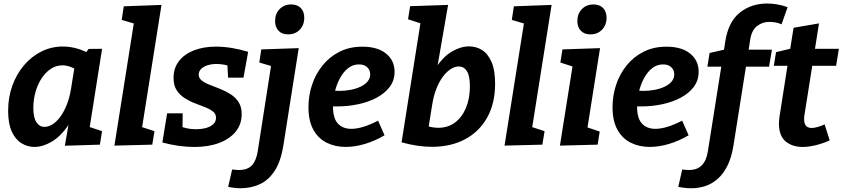

<svg xmlns="http://www.w3.org/2000/svg" viewBox="-20 -806 4691 1069"><path d="M171.5 12.1Q132.5 12.1 98.9 -8.9Q65.4 -29.9 45.3 -74Q25.3 -118 25.3 -189.1Q25.3 -263.2 48.3 -327.9Q71.4 -392.6 112.9 -441.8Q154.5 -491.1 210.3 -519.1Q266.1 -547.1 330.9 -547.1Q373.8 -547.1 419 -532.8Q464.2 -518.5 509 -486.4L447.1 -499.1L473.7 -533.6L548.4 -534.3L468.4 -28.5L420.5 -118.4L548.3 -75.7L536.1 -0.6L341.1 5.4L371.3 -168.8L412.1 -242.8Q395.4 -159.4 355.8 -102.4Q316.2 -45.5 267.1 -16.7Q218 12.1 171.5 12.1ZM227.8 -99.6Q249.2 -99.6 271.8 -113.5Q294.5 -127.4 314.7 -154.5Q335 -181.5 351.2 -221.4Q367.4 -261.2 375.7 -313.2L398 -451.7L420.7 -406.3Q396 -424.9 373.1 -433.5Q350.2 -442.2 327.8 -442.2Q292.3 -442.2 262.7 -422.5Q233.1 -402.8 211.2 -369.2Q189.3 -335.6 177.5 -293.1Q165.6 -250.6 165.6 -205.1Q165.6 -150.9 182.8 -125.3Q199.9 -99.6 227.8 -99.6Z M617.1 4.7 735.8 -743.7 784.7 -657.7 657.6 -695.2 669.1 -770.9 879.1 -778.6 760.4 -29.5 709.1 -118.4 840 -75.7 827.8 -0.6Z M1061.4 12.3Q1019 12.3 973 5.7Q927 -1 883.9 -12.7L910.6 -175.1H997.2L995.9 -77.5L977.5 -104.9Q997.5 -96.6 1020.5 -91.6Q1043.4 -86.6 1070.8 -86.6Q1102.4 -86.6 1127.7 -93.7Q1153 -100.8 1167.8 -115Q1182.6 -129.1 1182.6 -149.4Q1183.3 -171.3 1165.9 -185.1Q1148.6 -198.9 1121.6 -209.3Q1094.6 -219.6 1064.1 -231.4Q1033.6 -243.2 1006.6 -260.7Q979.6 -278.3 962.6 -305.4Q945.6 -332.6 946.3 -374.6Q946.9 -428 976.9 -466.5Q1006.9 -505 1060.2 -525.7Q1113.4 -546.4 1183.1 -546.4Q1224.5 -546.4 1270.5 -538.9Q1316.6 -531.4 1361.6 -517.4L1335.6 -373.6H1250L1245.4 -453.2L1267.7 -433.8Q1249.1 -442.2 1227.5 -446Q1205.8 -449.8 1185.8 -449.8Q1157.5 -449.8 1135.2 -442.5Q1112.9 -435.2 1100.1 -422.6Q1087.3 -409.9 1086.3 -392Q1085.9 -371.7 1103.1 -358Q1120.3 -344.4 1147.8 -333.8Q1175.3 -323.1 1205.9 -310.9Q1236.6 -298.8 1264.3 -281.1Q1292 -263.4 1309.1 -236.4Q1326.3 -209.4 1325.6 -167.8Q1325 -113.1 1291.8 -72.5Q1258.6 -32 1199.2 -9.8Q1139.8 12.3 1061.4 12.3Z M1250.3 234.7 1272.4 137.6Q1282.4 138.6 1291.1 139.6Q1299.8 140.6 1308.5 140.6Q1358.9 140.6 1382.9 114.2Q1406.8 87.8 1415 36.1L1491 -451.9L1502.4 -434.7L1423.7 -457.9L1434.6 -530.9L1643.2 -538L1557.8 3.4Q1543.3 93.5 1508.9 145.7Q1474.5 197.9 1425.7 220Q1377 242.1 1318.7 242.1Q1299.1 242.1 1283.6 239.9Q1268.1 237.7 1250.3 234.7ZM1584.4 -614.6Q1549.8 -614.6 1530.7 -634.9Q1511.6 -655.2 1511.6 -689Q1511.6 -729.6 1537 -755.5Q1562.4 -781.3 1601.3 -781.3Q1634.8 -781.3 1654.4 -761.7Q1674.1 -742.1 1674.1 -706.9Q1674.1 -667 1649 -640.8Q1624 -614.6 1584.4 -614.6Z M1904.5 12Q1846 12 1799.1 -11.2Q1752.2 -34.4 1724.8 -83.5Q1697.4 -132.5 1697.4 -209.7Q1697.4 -274.1 1717.5 -334.3Q1737.6 -394.5 1776.3 -442.3Q1815.1 -490.1 1870.8 -518.1Q1926.5 -546.1 1997.8 -546.1Q2081.8 -546.1 2129.3 -507.8Q2176.9 -469.4 2176.9 -406.3Q2176.9 -358.6 2150 -322.6Q2123 -286.6 2077.3 -262.2Q2031.7 -237.8 1974.1 -225.6Q1916.5 -213.4 1855.3 -213.4Q1844.3 -213.4 1835.5 -213.6Q1826.7 -213.8 1819.7 -214.4L1827.4 -302.5Q1837.7 -301.5 1848.4 -300.7Q1859.1 -299.9 1870 -299.9Q1901.1 -299.9 1931.5 -305.7Q1962 -311.5 1986.6 -323Q2011.3 -334.4 2026.2 -351.8Q2041.1 -369.3 2041.1 -392.2Q2041.1 -416.3 2024.5 -431.8Q2007.9 -447.4 1978.5 -447.4Q1944.3 -447.4 1917.4 -425.8Q1890.5 -404.2 1872 -369.2Q1853.5 -334.2 1843.8 -293.1Q1834 -252 1834 -212.9Q1834 -147.3 1861.3 -118Q1888.6 -88.7 1935.3 -88.7Q1967.8 -88.7 2005.8 -100.7Q2043.8 -112.7 2085 -134.3L2121 -52.8Q2066.3 -20.6 2010.8 -4.3Q1955.3 12 1904.5 12Z M2215.8 -13.6 2331.4 -743.7 2380.4 -657 2251.9 -698.6 2263.4 -771.6 2474.8 -778.6 2405.9 -380.3 2355.2 -292.8Q2372.3 -377.2 2410 -433.7Q2447.7 -490.2 2496.3 -519Q2544.8 -547.8 2592 -547.8Q2631.1 -547.8 2663.8 -527.4Q2696.5 -507.1 2716.6 -461.4Q2736.6 -415.6 2736.6 -339.9Q2736.6 -231.4 2692.8 -152.3Q2649 -73.2 2569.8 -30.9Q2490.5 11.5 2384.6 11.5Q2305.9 11.5 2215.8 -13.6ZM2362.6 -75 2335.2 -112.5Q2357.6 -103.2 2379.2 -98.8Q2400.8 -94.5 2420 -94.5Q2474.3 -94.5 2513.7 -124.1Q2553.2 -153.8 2574.7 -206.2Q2596.2 -258.6 2596.2 -325.2Q2596.2 -385 2579.3 -410.5Q2562.3 -436 2534.4 -436Q2513 -436 2490.5 -422.1Q2468.1 -408.2 2447.3 -381Q2426.5 -353.8 2410.5 -314.1Q2394.4 -274.4 2386.2 -222.5Z M2789.1 4.7 2907.8 -743.7 2956.7 -657.7 2829.6 -695.2 2841.1 -770.9 3051.1 -778.6 2932.4 -29.5 2881.1 -118.4 3012 -75.7 2999.8 -0.6Z M3097.5 4.7 3178.2 -503.4 3227.8 -416.3 3100 -457.9 3111.5 -530.9 3320.8 -538 3240.2 -27.5 3192.2 -116.3 3319 -73.6 3307.5 -0.6ZM3267.4 -614.6Q3232.8 -614.6 3213.7 -634.9Q3194.6 -655.2 3194.6 -689Q3194.6 -729.6 3220 -755.5Q3245.4 -781.3 3284.3 -781.3Q3317.8 -781.3 3337.4 -761.7Q3357.1 -742.1 3357.1 -706.9Q3357.1 -667 3332 -640.8Q3307 -614.6 3267.4 -614.6Z M3597.5 12Q3539 12 3492.1 -11.2Q3445.2 -34.4 3417.8 -83.5Q3390.4 -132.5 3390.4 -209.7Q3390.4 -274.1 3410.5 -334.3Q3430.6 -394.5 3469.3 -442.3Q3508.1 -490.1 3563.8 -518.1Q3619.5 -546.1 3690.8 -546.1Q3774.8 -546.1 3822.3 -507.8Q3869.9 -469.4 3869.9 -406.3Q3869.9 -358.6 3843 -322.6Q3816 -286.6 3770.3 -262.2Q3724.7 -237.8 3667.1 -225.6Q3609.5 -213.4 3548.3 -213.4Q3537.3 -213.4 3528.5 -213.6Q3519.7 -213.8 3512.7 -214.4L3520.4 -302.5Q3530.7 -301.5 3541.4 -300.7Q3552.1 -299.9 3563 -299.9Q3594.1 -299.9 3624.5 -305.7Q3655 -311.5 3679.6 -323Q3704.3 -334.4 3719.2 -351.8Q3734.1 -369.3 3734.1 -392.2Q3734.1 -416.3 3717.5 -431.8Q3700.9 -447.4 3671.5 -447.4Q3637.3 -447.4 3610.4 -425.8Q3583.5 -404.2 3565 -369.2Q3546.5 -334.2 3536.8 -293.1Q3527 -252 3527 -212.9Q3527 -147.3 3554.3 -118Q3581.6 -88.7 3628.3 -88.7Q3660.8 -88.7 3698.8 -100.7Q3736.8 -112.7 3778 -134.3L3814 -52.8Q3759.3 -20.6 3703.8 -4.3Q3648.3 12 3597.5 12Z M3829.5 242.1Q3807.5 242.1 3788.8 239.6Q3770.1 237 3756.3 234.7L3778.4 137.6Q3785.9 138.2 3795.2 139.4Q3804.6 140.6 3814.6 140.6Q3839.3 140.6 3857.4 133.7Q3875.6 126.9 3888.3 113.5Q3900.9 100.2 3909 81.2Q3917 62.1 3921 37.4L3998.7 -452.5L4008.8 -434.9H3918.5L3930.8 -511L4027.5 -533L4007.9 -509L4018.4 -576.9Q4035.5 -685.1 4099.3 -735.8Q4163 -786.4 4250.6 -786.4Q4278.2 -786.4 4307.4 -781.5Q4336.5 -776.6 4365.1 -766.1L4331.5 -670.7Q4315.8 -677.8 4298.1 -681Q4280.4 -684.2 4264.3 -684.2Q4225.3 -684.2 4195.4 -661.4Q4165.4 -638.7 4157.1 -586.1L4145.2 -510L4131.7 -529.6H4277.9L4261.9 -434.9H4121.2L4136 -452.2L4063.8 3.7Q4053.3 69.7 4030.8 115.3Q4008.2 160.9 3976.7 189.1Q3945.1 217.3 3907.6 229.7Q3870 242.1 3829.5 242.1Z M4599.5 -24.3Q4558.9 -6.3 4520.3 2.9Q4481.7 12.1 4449.1 12.1Q4390.5 12.1 4353.8 -19Q4317 -50.1 4317 -117.8Q4317 -127.8 4317.9 -137.4Q4318.7 -147 4320.4 -158.8L4367.3 -458.2L4381.2 -439.6H4288.4L4300.7 -515.6L4401.5 -539.7L4376.5 -515L4398.5 -651.5L4539.9 -675.7L4514.5 -515L4504.4 -534.3H4650.6L4635.3 -439.6H4486.8L4505.3 -458.2L4459.1 -166.6Q4458.1 -162.6 4457.6 -156.1Q4457.1 -149.6 4457.1 -142.6Q4457.1 -116.4 4468.2 -104.9Q4479.3 -93.5 4499.5 -93.5Q4514.1 -93.5 4532.3 -98.9Q4550.5 -104.4 4571.4 -113.3Z"/></svg>

Font: Bitter Thin
Style: Italic
Weight: 100
Italic angle: -9°
Designer: Sol Matas, and Bitter project Authors
Foundry: Sol Matas
Version: Version 2.002